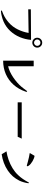

<svg xmlns="http://www.w3.org/2000/svg" viewBox="1546 -2434 908 4040"><g transform="rotate(90 2000.0 -414.0)"><path d="M945 -743Q945 -716 925 -696Q905 -676 878 -676Q851 -676 830.5 -695.5Q810 -715 810 -743Q810 -770 830 -790.5Q850 -811 878 -811Q906 -811 925.5 -791Q945 -771 945 -743ZM819 -613 176 -609V-554L673 -562Q653 -444 598.5 -333Q544 -222 452 -142Q414 -109 370.5 -80Q327 -51 281 -31Q264 -23 246 -16.5Q228 -10 211 -2Q209 -1 205 1.5Q201 4 201 7Q201 16 206.5 18Q212 20 219 20Q242 20 269 14Q296 8 318 3Q347 -5 376.5 -13.5Q406 -22 434 -35Q549 -86 631.5 -175Q714 -264 761.5 -377Q809 -490 819 -613ZM982 -743Q982 -787 952 -817.5Q922 -848 878 -848Q835 -848 804.5 -817.5Q774 -787 774 -743Q774 -700 804.5 -670Q835 -640 878 -640Q920 -640 951 -670Q982 -700 982 -743Z M1912 -519Q1912 -523 1910.5 -527Q1909 -531 1904 -531Q1899 -531 1895 -527.5Q1891 -524 1889 -520Q1868 -493 1847 -463.5Q1826 -434 1803 -408Q1766 -365 1715.5 -321Q1665 -277 1607.5 -238Q1550 -199 1490 -171Q1430 -143 1374 -131L1375 -669H1256V-26Q1410 -26 1539 -82.5Q1668 -139 1762.5 -244.5Q1857 -350 1907 -496Q1909 -501 1910.5 -508Q1912 -515 1912 -519Z M2897 -417H2134L2133 -332H2858Z M3835 -559Q3835 -569 3827 -569Q3823 -569 3821 -566Q3819 -563 3817 -560Q3786 -501 3748.5 -445.5Q3711 -390 3664 -341Q3601 -274 3519 -224Q3437 -174 3346 -142Q3255 -110 3164 -96L3226 5Q3319 -9 3406 -41Q3493 -73 3571 -126Q3643 -176 3691.5 -232Q3740 -288 3780 -365Q3788 -380 3797.5 -405.5Q3807 -431 3815.5 -460.5Q3824 -490 3829.5 -516.5Q3835 -543 3835 -559ZM3478 -538Q3478 -543 3475 -548.5Q3472 -554 3470 -558Q3455 -583 3428.5 -605Q3402 -627 3372 -644.5Q3342 -662 3315 -672Q3307 -675 3289 -681Q3271 -687 3263 -687Q3260 -687 3258 -684.5Q3256 -682 3254 -680Q3252 -677 3244 -663Q3236 -649 3226 -632Q3216 -615 3208.5 -602Q3201 -589 3201 -589Q3201 -587 3206 -584Q3214 -583 3221 -582Q3228 -581 3235 -579Q3250 -577 3265 -574Q3280 -571 3294 -568Q3335 -559 3375.5 -548Q3416 -537 3456 -526Q3458 -525 3460 -524.5Q3462 -524 3464 -524Q3478 -524 3478 -538Z"/></g></svg>

Font: UoqMunThenKhung
Style: Regular
Weight: 400
Designer: Font-Kai, 金井和夫, 宇文滿月
Foundry: Kazuo Kanai, Moonlit Owen
Version: Version 1.197